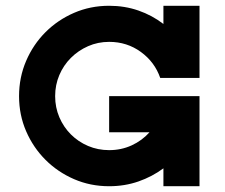

<svg xmlns="http://www.w3.org/2000/svg" viewBox="-20 -645 780 665"><path d="M358 -625Q412 -625 459.5 -608.5Q507 -592 546 -562V-625H671V-375H535Q516 -430 468 -465Q420 -500 358 -500Q319 -500 285 -485Q251 -470 225.5 -444.5Q200 -419 185.5 -385Q171 -351 171 -312Q171 -273 185.5 -239Q200 -205 225.5 -179.5Q251 -154 285 -139.5Q319 -125 358 -125Q400 -125 436 -141.5Q472 -158 498 -187H358V-312H671V0H546V-62Q507 -33 459.5 -16.5Q412 0 358 0Q293 0 236.5 -24.5Q180 -49 137.5 -91.5Q95 -134 70.5 -190.5Q46 -247 46 -312Q46 -377 70.5 -434Q95 -491 137.5 -533.5Q180 -576 236.5 -600.5Q293 -625 358 -625Z"/></svg>

Font: Eyechart
Style: Regular
Weight: 400
Designer: Peter Wiegel
Foundry: Peter Wiegel
Version: Version 1.000